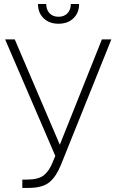

<svg xmlns="http://www.w3.org/2000/svg" viewBox="-20 -923 578 953"><path d="M90.8 9.8V-31.7H118.7Q170.4 -32.2 197 -52.7Q223.6 -73.2 241.7 -118.2L254.4 -149.4L5.4 -727.5H53.2L276.9 -204.6L485.8 -727.5H532.7L282.2 -104Q258.8 -46.4 224.9 -18.3Q190.9 9.8 120.1 9.8ZM270.5 -805.2Q224.6 -805.2 196.5 -832.3Q168.5 -859.4 168.5 -903.3H209.5Q209.5 -874.5 226.1 -857.2Q242.7 -839.8 270.5 -839.8Q298.3 -839.8 314.9 -857.2Q331.5 -874.5 331.5 -903.3H372.6Q372.6 -859.4 344.5 -832.3Q316.4 -805.2 270.5 -805.2Z"/></svg>

Font: Inter Display Extra Light
Style: Regular
Weight: 200
Designer: Rasmus Andersson
Foundry: rsms
Version: Version 4.000;git-4fc901f